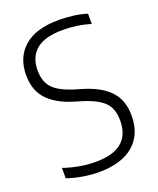

<svg xmlns="http://www.w3.org/2000/svg" viewBox="-141 -834 763 928"><g transform="rotate(-20 241.0 -370.0)"><path d="M206.5 9Q169 9 126.5 2.2Q84 -4.5 44.5 -18.5V-71.5Q87.5 -57 128.8 -50Q170 -43 208.5 -43Q387.5 -43 387.5 -191Q387.5 -253 353.8 -286.2Q320 -319.5 241 -343L208 -353Q123 -378.5 79 -426Q35 -473.5 35 -551.5Q35 -643.5 95.8 -696.2Q156.5 -749 274.5 -749Q311 -749 349.2 -744Q387.5 -739 418 -729V-676Q382.5 -687 347 -692Q311.5 -697 275.5 -697Q183 -697 139 -660Q95 -623 95 -555Q95 -495.5 126.5 -462.5Q158 -429.5 233.5 -406.5L267 -396.5Q357.5 -370 402.5 -322Q447.5 -274 447.5 -194.5Q447.5 -97 384.8 -44Q322 9 206.5 9Z"/></g></svg>

Font: Encode Sans SmCnd Lt
Style: Regular
Weight: 300
Width: 4
Designer: Multiple Designers
Foundry: Impallari Type
Version: Version 3.002; ttfautohint (v1.8.3) -l 8 -r 50 -G 200 -x 14 